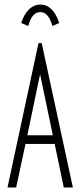

<svg xmlns="http://www.w3.org/2000/svg" viewBox="-20 -823 353 843"><path d="M260 0 220 -191H92L51 0H13L149 -634H163L300 0ZM156 -497 100 -229H212ZM104 -709 73 -722Q86 -762 108 -782.5Q130 -803 157 -803Q213 -803 240 -722L210 -709Q193 -770 157 -770Q120 -770 104 -709Z"/></svg>

Font: Inconsolata ExtraCondensed Light
Style: Regular
Weight: 300
Width: 2
Monospace: yes
Designer: Raph Levien, Cyreal, Brenton Simpson
Foundry: Raph Levien, Cyreal, Google
Version: Version 3.100; ttfautohint (v1.8.4.7-5d5b)